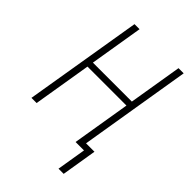

<svg xmlns="http://www.w3.org/2000/svg" viewBox="-265 -841 1129 1129"><g transform="rotate(45 300.0 -276.5)"><path d="M489 182H446L476 0H406L466 -363H142L82 0H39L161 -735H203L148 -402H472L527 -735H570L455 -38H525Z"/></g></svg>

Font: Iosevka Curly XLtEx
Style: Italic
Weight: 200
Width: 7
Italic angle: -9°
Monospace: yes
Designer: Belleve Invis
Foundry: Belleve Invis
Version: Version 11.1.0; ttfautohint (v1.8.3)